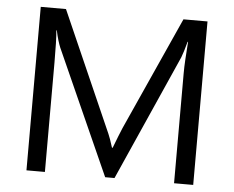

<svg xmlns="http://www.w3.org/2000/svg" viewBox="-50 -759 999 819"><g transform="rotate(5 449.0 -350.0)"><path d="M806 0H724V-470Q724 -498 726 -531.5Q728 -565 731 -606H729Q716 -558 708 -538L469 0H429L190 -534Q185 -546 179.5 -564Q174 -582 169 -606H167Q169 -585 170 -551Q171 -517 171 -469V0H92V-700H200L415 -212Q428 -184 435.5 -163Q443 -142 447 -128H450Q461 -157 469.5 -178.5Q478 -200 484 -214L703 -700H806Z"/></g></svg>

Font: A_ThatdaokhamC
Style: Regular
Weight: 400
Designer: Rangsiwut Chaisin
Foundry: Rangsiwut Chaisin
Version: Version 1.000